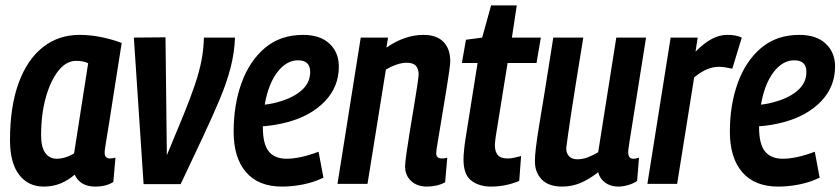

<svg xmlns="http://www.w3.org/2000/svg" viewBox="-20 -680 3108 710"><path d="M332 10Q277 10 256 -34Q232 -13 203.5 -1.5Q175 10 142 10Q84 10 50.5 -34Q17 -78 17 -162Q17 -285 48.5 -372Q80 -459 138 -505Q196 -551 274 -551Q316 -551 358 -542Q400 -533 430 -521Q413 -415 402 -343.5Q391 -272 384 -228Q377 -184 373 -161Q369 -138 368 -128.5Q367 -119 367 -117Q367 -94 386 -94Q397 -94 407 -97L399 -7Q372 10 332 10ZM254 -113 306 -446Q289 -455 262 -455Q225 -455 196 -418.5Q167 -382 149.5 -320Q132 -258 132 -179Q132 -136 147.5 -114.5Q163 -93 190 -93Q206 -93 223 -98.5Q240 -104 254 -113Z M648 1H511L475 -541L592 -542L597 -106Q634 -194 659.5 -257Q685 -320 701 -367.5Q717 -415 725 -456Q733 -497 734 -541H849Q847 -486 833 -431Q819 -376 793 -314Q767 -252 731 -175Q695 -98 648 1Z M1176 -23Q1141 -6 1101 2Q1061 10 1023 10Q936 10 890 -43Q844 -96 844 -193Q844 -293 873.5 -374Q903 -455 960 -503Q1017 -551 1101 -551Q1164 -551 1198.5 -518.5Q1233 -486 1233 -434Q1233 -359 1181 -305Q1129 -251 1042 -228Q996 -216 952 -213V-209Q952 -147 974 -120Q996 -93 1040 -93Q1064 -93 1094 -99.5Q1124 -106 1158 -119ZM1082 -457Q1039 -457 1005.5 -413Q972 -369 959 -293Q987 -296 1016 -305Q1067 -320 1097 -347.5Q1127 -375 1127 -414Q1127 -457 1082 -457Z M1314 -541H1415L1409 -504Q1477 -551 1546 -551Q1595 -551 1620 -525Q1645 -499 1645 -454Q1645 -445 1641.5 -419Q1638 -393 1632 -356.5Q1626 -320 1619.5 -280.5Q1613 -241 1607 -205Q1601 -169 1597 -144.5Q1593 -120 1593 -114Q1593 -94 1614 -94Q1618 -94 1623 -94.5Q1628 -95 1634 -97L1626 -6Q1612 2 1594 6Q1576 10 1559 10Q1522 10 1500 -11Q1478 -32 1478 -64Q1478 -77 1483 -113Q1488 -149 1495.5 -194.5Q1503 -240 1510.5 -285Q1518 -330 1523 -363Q1528 -396 1528 -406Q1528 -425 1518 -436.5Q1508 -448 1484 -448Q1466 -448 1446 -441Q1426 -434 1407 -423L1339 0H1228Z M1907 -103 1900 -11Q1850 10 1796 10Q1752 10 1723 -12Q1694 -34 1694 -90Q1694 -104 1696 -124.5Q1698 -145 1701 -164L1746 -447H1688L1703 -533L1763 -541L1796 -660H1891L1873 -541H1980L1964 -447H1857L1813 -174Q1812 -165 1811 -157.5Q1810 -150 1810 -143Q1810 -120 1820.5 -107Q1831 -94 1857 -94Q1868 -94 1880.5 -96.5Q1893 -99 1907 -103Z M2059 10Q2009 10 1983.5 -16Q1958 -42 1958 -84Q1958 -102 1961.5 -132.5Q1965 -163 1973.5 -214.5Q1982 -266 1995 -345.5Q2008 -425 2026 -541H2137Q2120 -437 2109 -368.5Q2098 -300 2091.5 -256.5Q2085 -213 2081 -185Q2077 -157 2074 -134Q2073 -115 2083.5 -103Q2094 -91 2115 -91Q2134 -91 2153 -98Q2172 -105 2192 -117L2259 -541H2369Q2350 -420 2337.5 -342.5Q2325 -265 2318 -220Q2311 -175 2307.5 -154Q2304 -133 2303.5 -126Q2303 -119 2303 -117Q2303 -93 2322 -93Q2331 -93 2343 -97L2336 -11Q2322 -1 2302.5 4.5Q2283 10 2266 10Q2238 10 2218 -4.5Q2198 -19 2192 -43Q2157 -16 2125.5 -3Q2094 10 2059 10Z M2560 -541 2552 -489Q2585 -522 2613 -536.5Q2641 -551 2669 -551Q2684 -551 2697 -549Q2710 -547 2723 -541L2688 -426Q2675 -429 2662 -431Q2649 -433 2638 -433Q2617 -433 2595 -424Q2573 -415 2547 -394L2484 0H2374L2460 -541Z M3011 -23Q2976 -6 2936 2Q2896 10 2858 10Q2771 10 2725 -43Q2679 -96 2679 -193Q2679 -293 2708.5 -374Q2738 -455 2795 -503Q2852 -551 2936 -551Q2999 -551 3033.5 -518.5Q3068 -486 3068 -434Q3068 -359 3016 -305Q2964 -251 2877 -228Q2831 -216 2787 -213V-209Q2787 -147 2809 -120Q2831 -93 2875 -93Q2899 -93 2929 -99.5Q2959 -106 2993 -119ZM2917 -457Q2874 -457 2840.5 -413Q2807 -369 2794 -293Q2822 -296 2851 -305Q2902 -320 2932 -347.5Q2962 -375 2962 -414Q2962 -457 2917 -457Z"/></svg>

Font: Georama SemiCondensed SemiBold
Style: Italic
Weight: 600
Width: 4
Italic angle: -9°
Designer: Jean-Baptiste Levee
Foundry: Production Type
Version: Version 1.000